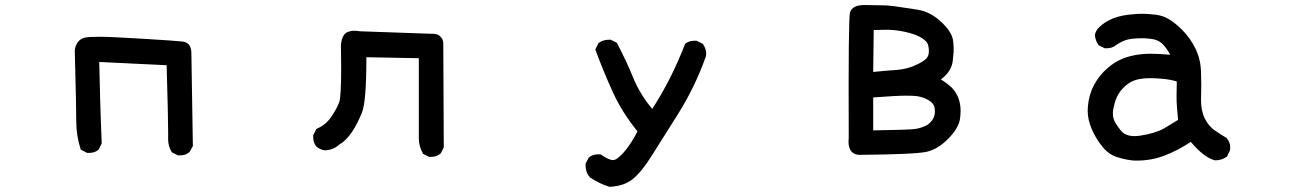

<svg xmlns="http://www.w3.org/2000/svg" viewBox="-20 -592 5040 751"><path d="M272.5 -391.6Q272.5 -403.3 277.3 -414.1Q287.1 -438.5 310.5 -444.3Q323.2 -448.2 367.7 -448.2Q412.1 -448.2 539.1 -440.4Q666 -432.6 692.4 -429.7Q708 -428.7 717.8 -418.5Q727.5 -408.2 728.5 -387.7L734.4 -20.5L721.7 2Q711.9 10.7 702.6 13.2Q693.4 15.6 687.5 15.6Q681.6 15.6 675.8 15.6L652.3 3.9Q637.7 -19.5 637.7 -46.9V-74.2Q637.7 -132.8 631.8 -336.9L368.2 -349.6Q372.1 -179.7 374 -131.8L377.9 -31.2L366.2 -7.8Q356.4 1 347.2 3.4Q337.9 5.9 332 5.9Q326.2 5.9 320.3 5.9L295.9 -6.8Q278.3 -60.5 278.3 -117.7Q278.3 -174.8 272.5 -391.6Z M1618.2 -50.8Q1618.2 -54.7 1618.2 -58.6V-364.3L1413.1 -368.2Q1413.1 -195.3 1396 -152.3Q1378.9 -109.4 1356.4 -75.2Q1333 -41 1305.7 -25.4Q1284.2 -5.9 1252 -3.9Q1232.4 -5.9 1217.8 -18.6Q1205.1 -33.2 1205.1 -54.7Q1205.1 -57.6 1205.1 -63.5L1217.8 -87.9Q1252.9 -102.5 1273.4 -131.8Q1294.9 -162.1 1306.6 -191.4Q1314.5 -211.9 1314.5 -327.1Q1314.5 -365.2 1313.5 -415Q1313.5 -415 1313.5 -416Q1317.4 -458 1339.8 -466.8Q1352.5 -471.7 1364.7 -471.7Q1377 -471.7 1386.7 -469.7L1663.1 -460Q1666 -460 1672.4 -460Q1678.7 -460 1687.5 -458Q1696.3 -456.1 1703.1 -448.2Q1713.9 -438.5 1713.9 -420.9Q1713.9 -419.9 1713.9 -418.9L1715.8 -15.6L1704.1 7.8Q1688.5 21.5 1667 21.5Q1664.1 21.5 1658.2 21.5L1634.8 9.8Q1618.2 -19.5 1618.2 -50.8Z M2270.5 56.6Q2270.5 53.7 2270.5 47.9L2282.2 25.4Q2292 16.6 2301.3 14.2Q2310.5 11.7 2316.4 11.7Q2322.3 11.7 2329.1 11.7Q2361.3 34.2 2377.9 34.2Q2392.6 34.2 2418.9 4.9Q2446.3 -25.4 2473.6 -78.1Q2413.1 -152.3 2376.5 -232.9Q2339.8 -313.5 2308.6 -398.4L2321.3 -423.8Q2338.9 -436.5 2360.4 -436.5Q2363.3 -436.5 2369.1 -436.5L2392.6 -424.8Q2429.7 -354.5 2456.5 -288.6Q2483.4 -222.7 2531.2 -166Q2605.5 -280.3 2659.2 -418.9L2660.2 -420.9Q2674.8 -432.6 2696.3 -432.6Q2699.2 -432.6 2705.1 -432.6L2728.5 -420.9Q2742.2 -402.3 2742.2 -382.8Q2742.2 -373 2740.2 -369.1Q2697.3 -249 2629.9 -142.6L2526.4 21.5Q2488.3 82 2453.6 109.4Q2418.9 136.7 2363.3 138.7Q2323.2 126 2287.1 101.6Q2270.5 82 2270.5 56.6Z M3360.4 -572.3 3427.7 -571.3Q3453.1 -571.3 3476.6 -567.9Q3500 -564.5 3513.7 -562.5Q3540 -558.6 3571.3 -553.7Q3623 -544.9 3667 -501Q3704.1 -464.8 3708 -432.6Q3710 -418 3710 -406.7Q3710 -395.5 3710 -388.7Q3709 -374 3707 -356.4Q3703.1 -313.5 3660.2 -281.2Q3684.6 -266.6 3703.1 -249Q3737.3 -212.9 3737.3 -158.2Q3737.3 -141.6 3734.4 -123Q3726.6 -86.9 3687.5 -47.9Q3648.4 -8.8 3605.5 1.5Q3562.5 11.7 3342.8 13.7Q3324.2 13.7 3312.5 2.9Q3298.8 -10.7 3298.8 -39.1Q3298.8 -44.9 3299.8 -50.8Q3297.9 -520.5 3304.7 -543Q3313.5 -572.3 3360.4 -572.3ZM3636.7 -150.4Q3636.7 -154.3 3636.7 -160.2Q3636.7 -166 3634.8 -174.8Q3629.9 -189.5 3610.4 -201.2Q3591.8 -211.9 3567.4 -215.8Q3556.6 -217.8 3522.5 -217.8Q3488.3 -217.8 3395.5 -210.9V-82Q3538.1 -84 3562 -87.9Q3585.9 -91.8 3607.4 -103.5Q3633.8 -122.1 3636.7 -150.4ZM3601.6 -361.3Q3606.4 -366.2 3609.4 -372.1Q3612.3 -377.9 3612.8 -384.3Q3613.3 -390.6 3613.3 -395.5Q3613.3 -400.4 3611.3 -411.6Q3609.4 -422.9 3600.6 -431.6Q3574.2 -458 3502.9 -470.7Q3474.6 -475.6 3446.8 -475.6Q3418.9 -475.6 3397.5 -474.6L3395.5 -310.5Q3441.4 -315.4 3486.3 -318.4Q3531.2 -321.3 3571.3 -341.8Q3590.8 -351.6 3601.6 -361.3Z M4678.7 -259.8 4677.7 -201.2Q4677.7 -158.2 4692.4 -128.9Q4708 -97.7 4731.4 -82Q4756.8 -64.5 4777.3 -52.7Q4792 -36.1 4792 -15.6Q4792 -4.9 4790 -2L4779.3 20.5Q4758.8 35.2 4733.4 35.2H4732.4Q4689.5 24.4 4637.7 -37.1Q4587.9 -3.9 4536.1 16.1Q4484.4 36.1 4427.7 36.1Q4413.1 36.1 4406.2 35.2Q4376 31.2 4349.6 22.5Q4317.4 12.7 4292.5 -17.6Q4267.6 -47.9 4251 -85.4Q4234.4 -123 4234.4 -160.2Q4234.4 -168 4235.4 -176.8Q4239.3 -222.7 4259.8 -260.7Q4280.3 -297.9 4311 -324.7Q4341.8 -351.6 4373 -363.3Q4420.9 -381.8 4481.4 -381.8Q4512.7 -381.8 4557.6 -377.9Q4543 -403.3 4528.3 -418.9Q4509.8 -437.5 4479.5 -440.4Q4462.9 -442.4 4445.8 -442.4Q4428.7 -442.4 4413.6 -440.9Q4398.4 -439.5 4387.7 -436.5Q4365.2 -429.7 4344.7 -415Q4330.1 -403.3 4309.6 -403.3Q4306.6 -403.3 4300.8 -403.3L4277.3 -415Q4264.6 -432.6 4262.7 -454.1Q4263.7 -463.9 4267.6 -469.7Q4272.5 -479.5 4278.3 -484.4Q4324.2 -530.3 4411.1 -536.1Q4429.7 -538.1 4447.8 -538.1Q4465.8 -538.1 4483.4 -536.1Q4519.5 -534.2 4543.9 -521.5Q4571.3 -507.8 4604 -475.1Q4636.7 -442.4 4656.7 -400.4Q4676.8 -358.4 4677.7 -308.6Q4678.7 -284.2 4678.7 -259.8ZM4583 -273.4Q4556.6 -281.2 4528.3 -283.7Q4500 -286.1 4490.2 -286.1Q4480.5 -286.1 4469.2 -286.1Q4458 -286.1 4440.4 -283.2Q4404.3 -278.3 4376.5 -251Q4348.6 -223.6 4339.8 -187.5Q4333 -163.1 4333 -150.4Q4333 -137.7 4335 -129.9Q4339.8 -111.3 4364.3 -81.1Q4381.8 -59.6 4418 -59.6Q4428.7 -59.6 4440.4 -61.5Q4498 -70.3 4533.2 -89.8L4587.9 -123Q4585 -156.2 4583.5 -174.8Q4582 -193.4 4582 -217.3Q4582 -241.2 4583 -273.4Z"/></svg>

Font: JasonHandwriting2
Style: SemiBold
Weight: 600
Version: Version 1.04.7